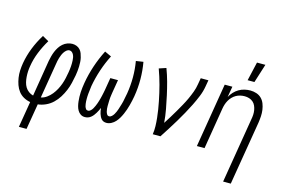

<svg xmlns="http://www.w3.org/2000/svg" viewBox="-116 -1019 2231 1501"><g transform="rotate(15 1000.0 -268.5)"><path d="M127 215 162 5Q133 0 108 -14Q83 -28 66 -50Q49 -72 39.5 -99Q30 -126 25.5 -155Q21 -184 22.5 -214Q24 -244 29 -274Q40 -338 64.5 -400Q89 -462 125 -520L176 -491Q144 -438 121 -381Q98 -324 89 -266Q85 -244 84 -222Q83 -200 84.5 -178.5Q86 -157 91 -136Q96 -115 106.5 -97.5Q117 -80 134 -67.5Q151 -55 171 -50L219 -343Q223 -363 228 -382.5Q233 -402 241 -421.5Q249 -441 260.5 -459Q272 -477 288 -491Q304 -505 324 -512.5Q344 -520 364 -520Q382 -520 398.5 -513.5Q415 -507 426.5 -494.5Q438 -482 444 -466Q450 -450 454 -433Q458 -416 459 -398Q460 -380 459.5 -362Q459 -344 457 -325.5Q455 -307 452 -289Q446 -257 438.5 -225Q431 -193 418 -162Q405 -131 387 -102Q369 -73 344 -49Q319 -25 287 -10.5Q255 4 224 7L189 215ZM233 -51Q258 -56 280 -72Q302 -88 318.5 -108.5Q335 -129 347.5 -152.5Q360 -176 368.5 -200Q377 -224 382.5 -249Q388 -274 392 -298Q394 -310 395.5 -322.5Q397 -335 398 -347Q399 -359 399 -371Q399 -383 398.5 -394.5Q398 -406 396 -417.5Q394 -429 389 -439.5Q384 -450 375.5 -457.5Q367 -465 355 -465Q342 -465 331 -455.5Q320 -446 312.5 -434.5Q305 -423 300 -410.5Q295 -398 291 -385.5Q287 -373 284.5 -360Q282 -347 280 -334Z M605 8Q585 8 570 -2Q555 -12 546 -27.5Q537 -43 532.5 -61Q528 -79 526 -97.5Q524 -116 523.5 -134.5Q523 -153 524 -172.5Q525 -192 527.5 -211Q530 -230 533 -249Q545 -320 568.5 -390.5Q592 -461 626 -528L680 -503Q648 -440 626 -373.5Q604 -307 592 -240Q591 -230 589.5 -219Q588 -208 587 -197.5Q586 -187 584.5 -176.5Q583 -166 583 -155.5Q583 -145 582.5 -134.5Q582 -124 583 -113.5Q584 -103 585 -93Q586 -83 589 -73.5Q592 -64 598 -55.5Q604 -47 615 -47Q627 -47 637 -56.5Q647 -66 653 -77Q659 -88 664 -99Q669 -110 673 -121.5Q677 -133 680.5 -144.5Q684 -156 687 -167.5Q690 -179 692.5 -190.5Q695 -202 697.5 -213.5Q700 -225 702 -236.5Q704 -248 706 -260L719 -338H781L768 -260Q766 -248 764 -236.5Q762 -225 760.5 -213.5Q759 -202 757.5 -190.5Q756 -179 756 -167.5Q756 -156 755.5 -144.5Q755 -133 755 -121.5Q755 -110 756 -99Q757 -88 760 -77Q763 -66 769 -56.5Q775 -47 787 -47Q798 -47 808 -56.5Q818 -66 824 -76.5Q830 -87 835 -98Q840 -109 843.5 -120Q847 -131 850.5 -142.5Q854 -154 857.5 -165Q861 -176 863.5 -187.5Q866 -199 868 -210.5Q870 -222 872.5 -233.5Q875 -245 877 -256Q888 -323 888 -389.5Q888 -456 877 -519L936 -528Q948 -461 948.5 -390.5Q949 -320 937 -249Q934 -230 929.5 -211Q925 -192 920 -172.5Q915 -153 908.5 -134.5Q902 -116 894 -97.5Q886 -79 875.5 -61Q865 -43 851 -27.5Q837 -12 818 -2Q799 8 779 8Q767 8 756.5 4Q746 0 738.5 -8.5Q731 -17 726 -27Q721 -37 717.5 -48Q714 -59 712 -70.5Q710 -82 709 -94Q704 -82 698 -70.5Q692 -59 685.5 -48Q679 -37 671 -27Q663 -17 652.5 -8.5Q642 0 629.5 4Q617 8 605 8Z M1153 0Q1158 -34 1157 -67Q1156 -100 1152.5 -132.5Q1149 -165 1144 -197.5Q1139 -230 1132.5 -261.5Q1126 -293 1119 -324.5Q1112 -356 1103.5 -387Q1095 -418 1085.5 -448.5Q1076 -479 1065 -509L1122 -528Q1141 -478 1155 -426.5Q1169 -375 1180.5 -322.5Q1192 -270 1202 -216.5Q1212 -163 1216 -109Q1234 -137 1252 -166Q1270 -195 1287 -224.5Q1304 -254 1320.5 -283.5Q1337 -313 1351 -343.5Q1365 -374 1376.5 -405Q1388 -436 1393 -468L1402 -520H1464L1455 -468Q1448 -426 1431.5 -385.5Q1415 -345 1395.5 -305.5Q1376 -266 1354.5 -227.5Q1333 -189 1310 -150.5Q1287 -112 1263 -74.5Q1239 -37 1215 0Z M1780 215 1867 -311Q1871 -331 1872 -350Q1873 -369 1870 -387Q1867 -405 1859.5 -422Q1852 -439 1838.5 -450.5Q1825 -462 1807.5 -467.5Q1790 -473 1771 -473Q1753 -473 1735.5 -469Q1718 -465 1702 -456Q1686 -447 1672.5 -433Q1659 -419 1650 -403Q1641 -387 1635.5 -370Q1630 -353 1627 -335L1572 0H1510L1596 -520H1658L1643 -433Q1655 -455 1672 -473.5Q1689 -492 1710.5 -504.5Q1732 -517 1755.5 -522.5Q1779 -528 1802 -528Q1828 -528 1852 -520Q1876 -512 1893 -495Q1910 -478 1919 -454.5Q1928 -431 1931.5 -406Q1935 -381 1933.5 -355Q1932 -329 1928 -302L1842 215ZM1760 -600 1795 -752H1863L1815 -600Z"/></g></svg>

Font: Iosevka Curly Light
Style: Italic
Weight: 300
Italic angle: -9°
Monospace: yes
Designer: Belleve Invis
Foundry: Belleve Invis
Version: Version 22.1.2; ttfautohint (v1.8.4)